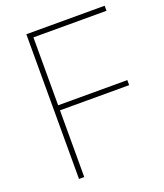

<svg xmlns="http://www.w3.org/2000/svg" viewBox="-133 -802 758 890"><g transform="rotate(-20 246.0 -357.0)"><path d="M469.7 -329.1H128.4V0H102.5V-713.9H488.8V-689H128.4V-354H469.7Z"/></g></svg>

Font: Nokora Thin
Style: Regular
Weight: 100
Designer: Danh Hong
Version: Version 8.000; ttfautohint (v1.8.3)